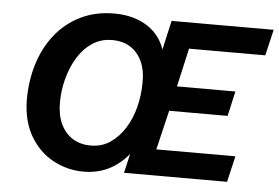

<svg xmlns="http://www.w3.org/2000/svg" viewBox="-49 -738 1184 815"><g transform="rotate(5 543.0 -330.0)"><path d="M334 10Q264 10 203.5 -23Q143 -56 106 -119.5Q69 -183 68 -273Q68 -354 90 -425.5Q112 -497 155.5 -552Q199 -607 262.5 -638.5Q326 -670 407 -670Q461 -670 504.5 -654Q548 -638 578 -608.5Q608 -579 623 -536L651 -660H1086L1060 -549H735L698 -385H947L923 -279H674L634 -111H971L945 0H506L525 -82Q487 -36 439.5 -13Q392 10 334 10ZM355 -103Q402 -103 438 -127.5Q474 -152 499.5 -192.5Q525 -233 538 -284Q551 -335 551 -387Q552 -441 534.5 -478.5Q517 -516 485 -536.5Q453 -557 407 -557Q359 -557 322 -532Q285 -507 260 -465.5Q235 -424 222 -374Q209 -324 209 -273Q209 -220 227 -182Q245 -144 277.5 -123.5Q310 -103 355 -103Z"/></g></svg>

Font: Kantumruy Pro SemiBold
Style: Italic
Weight: 600
Italic angle: -13°
Version: Version 1.002